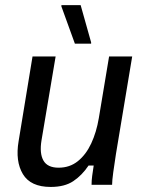

<svg xmlns="http://www.w3.org/2000/svg" viewBox="-20 -720 565 748"><path d="M177.5 8.3Q99.2 8.3 69.2 -41.7Q39.2 -91.7 52.5 -170L106.7 -500H196.7L141.7 -173.3Q133.3 -122.5 149.2 -94.6Q165 -66.7 208.3 -66.7Q251.7 -66.7 283.3 -92.1Q315 -117.5 335.4 -161.2Q355.8 -205 365 -260L405 -500H495L431.7 -120Q425.8 -82.5 421.2 -48.8Q416.7 -15 416.7 0H336.7Q336.7 -16.7 339.2 -35.4Q341.7 -54.2 345 -75H325Q299.2 -36.7 265.4 -14.2Q231.7 8.3 177.5 8.3ZM271.7 -550 219.2 -695V-700H294.2L335 -555V-550Z"/></svg>

Font: Familjen Grotesk GF
Style: Italic
Weight: 400
Designer: Anders Wikstroem, Jonas Baeckman, Matilda Gysing, Kristian Moeller
Foundry: Familjen STHML AB
Version: Version 2.000; Beta; Release 4; Build 6